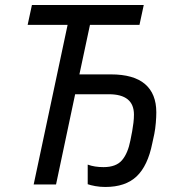

<svg xmlns="http://www.w3.org/2000/svg" viewBox="-20 -734 714 764"><path d="M399 10Q378 10 359 6.5Q340 3 329 -1V-79Q356 -69 392 -69Q442 -69 465.5 -96.5Q489 -124 499 -176L506 -212Q509 -229 511 -245.5Q513 -262 513 -278Q513 -359 413 -359H279L203 0H114L249 -635H90L107 -714H552L535 -635H338L296 -438H421Q512 -438 557 -399.5Q602 -361 602 -287Q602 -269 600 -245Q598 -221 594 -201L586 -164Q568 -74 523.5 -32Q479 10 399 10Z"/></svg>

Font: Noto Sans IKEA
Style: Italic
Weight: 400
Italic angle: -12°
Designer: Monotype Design Team
Foundry: Monotype Imaging Inc.
Version: Version 2.001